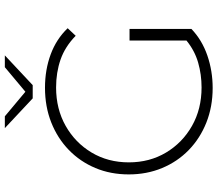

<svg xmlns="http://www.w3.org/2000/svg" viewBox="-74 -842 920 813"><g transform="rotate(-90 386.5 -435.0)"><path d="M421 5Q342 5 275 -21.5Q208 -48 158.5 -96Q109 -144 82 -209Q55 -274 55 -350Q55 -427 82 -491.5Q109 -556 158.5 -604Q208 -652 275 -678.5Q342 -705 422 -705Q498 -705 563 -681Q628 -657 674 -609L642 -575Q596 -620 541.5 -639Q487 -658 423 -658Q332 -658 260.5 -617.5Q189 -577 147.5 -507.5Q106 -438 106 -350Q106 -262 147.5 -192.5Q189 -123 260.5 -82.5Q332 -42 423 -42Q478 -42 528.5 -56.5Q579 -71 622 -106V-347H671V-85Q624 -40 558.5 -17.5Q493 5 421 5ZM377 -757 251 -875H301L405 -788L509 -875H559L433 -757Z"/></g></svg>

Font: Montserrat Light
Style: Regular
Weight: 300
Designer: Julieta Ulanovsky
Foundry: Julieta Ulanovsky
Version: Version 9.000; ttfautohint (v1.8.4.7-5d5b)